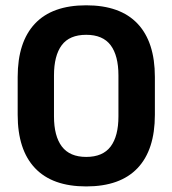

<svg xmlns="http://www.w3.org/2000/svg" viewBox="-20 -672 634 706"><path d="M297 13.5Q172.5 13.5 108.8 -53.8Q45 -121 45 -250V-389Q45 -517.5 108.5 -585Q172 -652.5 297 -652.5Q422 -652.5 485.8 -585Q549.5 -517.5 549.5 -389V-250Q549.5 -121 485.8 -53.8Q422 13.5 297 13.5ZM297 -95Q358 -95 386.8 -133.2Q415.5 -171.5 415.5 -244V-394.5Q415.5 -467.5 386.8 -505.8Q358 -544 297 -544Q235.5 -544 207 -505.8Q178.5 -467.5 178.5 -394.5V-244Q178.5 -171.5 207.5 -133.2Q236.5 -95 297 -95Z"/></svg>

Font: Anek Gujarati Medium SemiBold
Style: Regular
Weight: 600
Version: Version 1.003